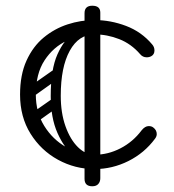

<svg xmlns="http://www.w3.org/2000/svg" viewBox="-20 -645 607 670"><path d="M508 -449Q501 -445 492 -445Q478 -445 469 -456Q438 -492 396 -508.5Q354 -525 310 -525Q261 -525 213.5 -503Q166 -481 135.5 -434.5Q105 -388 105 -315Q105 -253 134.5 -205.5Q164 -158 211 -131.5Q258 -105 310 -105Q357 -105 400.5 -127.5Q444 -150 474 -190Q486 -205 499 -205Q509 -205 515 -200Q527 -191 527 -177Q527 -169 521 -161Q484 -111 428 -83Q372 -55 310 -55Q242 -55 182.5 -87.5Q123 -120 86.5 -178.5Q50 -237 50 -315Q50 -384 72.5 -433.5Q95 -483 132.5 -514Q170 -545 216 -560Q262 -575 310 -575Q366 -575 420 -554.5Q474 -534 511 -490Q519 -481 519 -469Q519 -455 508 -449ZM81 -222Q71 -237 85 -246L162 -300Q177 -310 186 -296Q197 -281 183 -272L106 -217Q100 -213 93 -214Q86 -215 81 -222ZM81 -320Q71 -335 85 -344L162 -398Q177 -408 186 -394Q197 -379 183 -370L106 -315Q100 -311 93 -312Q86 -313 81 -320ZM307 -71Q273 -73 238.5 -100.5Q204 -128 180.5 -181Q157 -234 157 -310Q157 -403 180.5 -455.5Q204 -508 238.5 -529.5Q273 -551 307 -551L310 -525Q255 -525 223.5 -468Q192 -411 192 -311Q192 -251 208.5 -204.5Q225 -158 252 -131.5Q279 -105 310 -105ZM302 5Q275 5 275 -21V-599Q275 -625 302 -625Q330 -625 330 -601V-23Q330 -11 323 -3Q316 5 302 5Z"/></svg>

Font: Agu Display Uzo
Style: Regular
Weight: 400
Designer: Oluwaseun Badejo
Version: Version 1.103